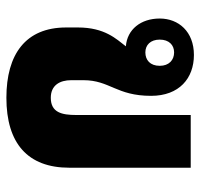

<svg xmlns="http://www.w3.org/2000/svg" viewBox="-33 -579 627 601"><g transform="rotate(90 280.5 -278.5)"><path d="M286 15C429 15 505 -52 505 -182V-562H340V-204C340 -158 332 -124 286 -124C247 -124 231 -152 231 -188V-226C231 -309 280 -329 280 -438C280 -526 225 -572 152 -572C79 -572 38 -524 38 -465C38 -406 72 -363 125 -359C102 -329 66 -293 66 -209V-172C66 -45 150 15 286 15ZM144 -420C121 -420 104 -436 104 -465C104 -494 121 -510 144 -510C168 -510 186 -494 186 -465C186 -435 168 -420 144 -420Z"/></g></svg>

Font: Noto Sans Thai Looped Condensed Black
Style: Regular
Weight: 900
Width: 3
Designer: Sasikarn Vongin, Ben Mitchell
Foundry: The Fontpad Ltd
Version: Version 1.001